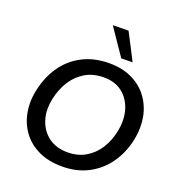

<svg xmlns="http://www.w3.org/2000/svg" viewBox="-169 -1105 1154 1252"><g transform="rotate(20 408.0 -478.5)"><path d="M402 12Q307.5 12 238.2 -21Q169 -54 126.8 -111Q84.5 -168 71 -242Q65 -274 65 -307.5Q65 -351 75 -397Q96.5 -498 149.2 -572Q202 -646 281.8 -686.2Q361.5 -726.5 464 -726.5Q555.5 -726.5 623.8 -693.2Q692 -660 734 -602Q776 -544 789.5 -469.5Q795 -437.5 795 -404Q795 -359 785 -311.5Q764.5 -216 712.5 -143Q660.5 -70 581.8 -29Q503 12 402 12ZM403.5 -87Q475 -87 528.8 -118.8Q582.5 -150.5 617 -204.5Q651.5 -258.5 665 -325.5Q673.5 -364.5 673.5 -400.5Q673.5 -440.5 663 -477Q643 -545.5 591.8 -586.5Q540.5 -627.5 462.5 -627.5Q389 -627.5 334.2 -595.5Q279.5 -563.5 244 -507.8Q208.5 -452 193.5 -381.5Q185.5 -344.5 185.5 -310.5Q185.5 -269 197.5 -232.5Q219 -165.5 272.2 -126.2Q325.5 -87 403.5 -87ZM525 -782.5Q494 -827.5 462.5 -873.5Q431 -919.5 399 -967L507.5 -969Q531.5 -922.5 555.5 -876.5Q579 -830 603 -784Z"/></g></svg>

Font: Heraclito Medium
Style: Italic
Weight: 500
Italic angle: -12°
Designer: Kostas Bartsokas (font) & Cristiano Sobral (main changes)
Foundry: Kostas Bartsokas (font) & Cristiano Sobral (main changes)
Version: Version 1.00;July 8, 2020;FontCreator 13.0.0.2655 64-bit